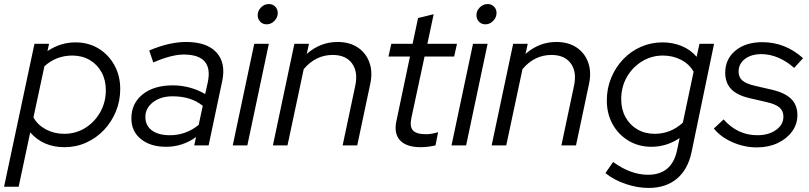

<svg xmlns="http://www.w3.org/2000/svg" viewBox="-54 -717 3992 947"><path d="M-34 204 116 -501H188L180 -465Q245 -508 318 -508Q382 -508 431.5 -478Q481 -448 510 -396Q539 -344 539 -278Q539 -219 517.5 -167Q496 -115 458.5 -75.5Q421 -36 371 -13.5Q321 9 264 9Q159 9 95 -64L38 204ZM262 -57Q320 -57 366.5 -86Q413 -115 440.5 -164Q468 -213 468 -272Q468 -322 447 -360.5Q426 -399 388.5 -421Q351 -443 303 -443Q223 -443 165 -390L111 -138Q131 -101 172 -79Q213 -57 262 -57Z M765 7Q688 7 641 -31Q594 -69 594 -133Q594 -207 649.5 -251.5Q705 -296 798 -296Q842 -296 883.5 -284.5Q925 -273 958 -253L971 -312Q999 -448 852 -448Q792 -448 702 -409L682 -468Q734 -490 779 -500Q824 -510 864 -510Q966 -510 1013.5 -458.5Q1061 -407 1042 -317L975 0H904L913 -41Q846 7 765 7ZM784 -50Q863 -50 926 -101L946 -195Q889 -242 797 -242Q739 -242 701 -213Q663 -184 663 -140Q663 -98 695 -74Q727 -50 784 -50Z M1261 -597Q1242 -597 1229.5 -610Q1217 -623 1217 -642Q1217 -664 1233.5 -680.5Q1250 -697 1272 -697Q1291 -697 1303.5 -684.5Q1316 -672 1316 -653Q1316 -631 1299.5 -614Q1283 -597 1261 -597ZM1094 0 1200 -501H1272L1166 0Z M1292 0 1398 -501H1470L1459 -451Q1526 -510 1611 -510Q1670 -510 1710.5 -483Q1751 -456 1768 -409Q1785 -362 1772 -302L1708 0H1636L1698 -293Q1713 -362 1682.5 -404Q1652 -446 1587 -446Q1503 -446 1444 -376L1364 0Z M2021 9Q1951 9 1919.5 -24.5Q1888 -58 1901 -119L1968 -438H1862L1876 -501H1981L2008 -628L2085 -647L2054 -501H2200L2186 -438H2040L1975 -135Q1966 -92 1983 -73.5Q2000 -55 2049 -55Q2073 -55 2107 -65L2094 0Q2078 4 2058.5 6.5Q2039 9 2021 9Z M2340 -597Q2321 -597 2308.5 -610Q2296 -623 2296 -642Q2296 -664 2312.5 -680.5Q2329 -697 2351 -697Q2370 -697 2382.5 -684.5Q2395 -672 2395 -653Q2395 -631 2378.5 -614Q2362 -597 2340 -597ZM2173 0 2279 -501H2351L2245 0Z M2371 0 2477 -501H2549L2538 -451Q2605 -510 2690 -510Q2749 -510 2789.5 -483Q2830 -456 2847 -409Q2864 -362 2851 -302L2787 0H2715L2777 -293Q2792 -362 2761.5 -404Q2731 -446 2666 -446Q2582 -446 2523 -376L2443 0Z M3145 210Q3090 210 3032.5 190.5Q2975 171 2932 137L2970 82Q3057 145 3142 145Q3259 145 3285 26L3298 -36Q3234 7 3159 7Q3096 7 3046 -23Q2996 -53 2967.5 -104.5Q2939 -156 2939 -222Q2939 -281 2960.5 -333Q2982 -385 3019.5 -424.5Q3057 -464 3107 -486Q3157 -508 3214 -508Q3264 -508 3308 -490Q3352 -472 3382 -437L3396 -501H3468L3357 33Q3339 119 3284.5 164.5Q3230 210 3145 210ZM3175 -57Q3254 -57 3314 -112L3367 -363Q3347 -400 3306 -421.5Q3265 -443 3216 -443Q3159 -443 3112 -414Q3065 -385 3037.5 -336.5Q3010 -288 3010 -228Q3010 -178 3031 -139.5Q3052 -101 3089.5 -79Q3127 -57 3175 -57Z M3679 10Q3618 10 3560 -15Q3502 -40 3467 -83L3515 -128Q3584 -50 3681 -50Q3737 -50 3773.5 -76Q3810 -102 3810 -142Q3810 -170 3791 -186.5Q3772 -203 3729 -213L3647 -232Q3583 -246 3553 -277Q3523 -308 3523 -358Q3523 -426 3573.5 -467.5Q3624 -509 3706 -509Q3819 -509 3907 -430L3863 -382Q3826 -415 3784.5 -432.5Q3743 -450 3702 -450Q3651 -450 3620 -426Q3589 -402 3589 -364Q3589 -336 3607.5 -320Q3626 -304 3669 -294L3751 -275Q3817 -260 3848 -229.5Q3879 -199 3879 -149Q3879 -104 3852.5 -68Q3826 -32 3781 -11Q3736 10 3679 10Z"/></svg>

Font: Red Hat Display
Style: Italic
Weight: 400
Italic angle: -12°
Designer: Pentagram, MCKL
Foundry: Pentagram, MCKL
Version: Version 1.023; ttfautohint (v1.8.3)